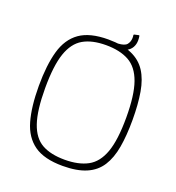

<svg xmlns="http://www.w3.org/2000/svg" viewBox="-136 -857 893 972"><g transform="rotate(20 310.5 -371.0)"><path d="M58 -334Q58 -446 79.5 -522Q101 -598 155.5 -636.5Q210 -675 309 -675Q386 -675 436 -653Q486 -631 513.5 -588.5Q541 -546 552 -482Q563 -418 563 -334Q563 -250 552 -186.5Q541 -123 513.5 -80Q486 -37 436 -15.5Q386 6 309 6Q210 6 155.5 -32.5Q101 -71 79.5 -146.5Q58 -222 58 -334ZM92 -334Q92 -214 115 -147Q138 -80 185.5 -53.5Q233 -27 308 -27Q383 -27 432 -53.5Q481 -80 505 -146.5Q529 -213 529 -334Q529 -455 505 -522.5Q481 -590 432 -617Q383 -644 308 -644Q233 -644 185.5 -616.5Q138 -589 115 -522Q92 -455 92 -334ZM446 -748Q448 -749 450 -746Q451 -740 451.5 -734Q452 -728 452 -722Q452 -701 442.5 -684Q433 -667 413 -657Q393 -647 361 -645Q358 -645 358 -648V-669Q358 -672 361 -672Q397 -674 408.5 -688Q420 -702 421 -722Q421 -726 421 -730.5Q421 -735 420 -739Q420 -742 423 -743Z"/></g></svg>

Font: Glory Thin
Style: Regular
Weight: 100
Designer: Robert Leuschke
Foundry: Robert Leuschke
Version: Version 1.011